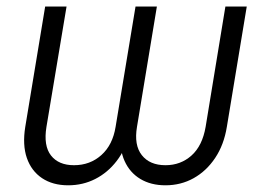

<svg xmlns="http://www.w3.org/2000/svg" viewBox="-20 -549 792 579"><path d="M185.5 9.8Q139.2 9.8 106.9 -11.7Q74.7 -33.2 61 -72.5Q47.4 -111.8 56.2 -166.5L116.2 -529.3H180.7L120.1 -166.5Q110.8 -109.4 133.8 -80.1Q156.7 -50.8 203.1 -50.8Q251.5 -50.8 285.6 -81.3Q319.8 -111.8 328.6 -166.5L388.7 -529.3H453.1L393.1 -166.5Q383.8 -111.3 407.7 -81.1Q431.6 -50.8 479 -50.8Q524.9 -50.8 557.6 -80.1Q590.3 -109.4 600.1 -166.5L659.7 -529.3H724.1L664.1 -166.5Q655.3 -112.3 628.9 -72.8Q602.5 -33.2 564 -11.7Q525.4 9.8 479 9.8Q435.1 9.8 403.3 -9.3Q371.6 -28.3 355.7 -63.5Q339.8 -98.6 343.8 -147.9H371.6Q358.9 -98.6 331.8 -63.5Q304.7 -28.3 267.3 -9.3Q230 9.8 185.5 9.8Z"/></svg>

Font: Inter 24pt Light
Style: Italic
Weight: 300
Italic angle: -9.3988°
Designer: Rasmus Andersson
Foundry: rsms
Version: Version 4.001;git-66647c0bb